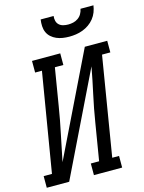

<svg xmlns="http://www.w3.org/2000/svg" viewBox="-165 -1036 838 1117"><g transform="rotate(-15 254.5 -477.5)"><path d="M-26 0V-70H24L123 -665H82V-735H252V-665H201L164 -441Q151 -360 134 -280.5Q117 -201 101 -120L400 -735H535V-665H485L387 -70H428V0H258V-70H308L345 -294Q358 -375 375.5 -454.5Q393 -534 408 -615L109 0ZM329 -815Q309 -815 289.5 -818Q270 -821 252.5 -828.5Q235 -836 221 -848.5Q207 -861 199.5 -878Q192 -895 191 -915Q190 -935 193 -955H271Q269 -940 272.5 -925.5Q276 -911 286.5 -901.5Q297 -892 311.5 -888.5Q326 -885 341 -885Q356 -885 371.5 -888.5Q387 -892 400.5 -901.5Q414 -911 422 -925Q430 -939 433 -955H511Q508 -934 500.5 -914.5Q493 -895 479.5 -878Q466 -861 448 -848.5Q430 -836 410 -828.5Q390 -821 369.5 -818Q349 -815 329 -815Z"/></g></svg>

Font: Iosevka Gothic
Style: Italic
Weight: 400
Italic angle: -9°
Monospace: yes
Designer: Belleve Invis
Foundry: Belleve Invis
Version: Version 15.5.1; ttfautohint (v1.8.4)